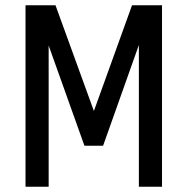

<svg xmlns="http://www.w3.org/2000/svg" viewBox="-20 -710 713 730"><path d="M77 0V-690H191L337 -288L482 -690H596V0H508V-539L372 -156H301L165 -537V0Z"/></svg>

Font: Radio Canada Condensed
Style: Regular
Weight: 400
Width: 3
Designer: Charles Daoud, Etienne Aubert Bonn, Alexandre Saumier Demers, Jacques Le Bailly
Foundry: Radio-Canada
Version: Version 2.104; ttfautohint (v1.8.4.7-5d5b);gftools[0.9.28.de